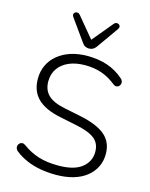

<svg xmlns="http://www.w3.org/2000/svg" viewBox="-137 -1030 881 1125"><g transform="rotate(15 303.5 -467.5)"><path d="M312 8Q264 8 219 0Q174 -8 135.5 -24.5Q97 -41 66 -65Q56 -72 52.5 -81.5Q49 -91 51.5 -99.5Q54 -108 60.5 -114Q67 -120 76 -120.5Q85 -121 95 -114Q141 -80 192.5 -64Q244 -48 312 -48Q407 -48 454.5 -85Q502 -122 502 -182Q502 -232 467.5 -260Q433 -288 354 -304L253 -325Q158 -344 112 -389Q66 -434 66 -509Q66 -555 84 -592.5Q102 -630 135 -657Q168 -684 213.5 -698.5Q259 -713 314 -713Q379 -713 433.5 -695Q488 -677 533 -638Q542 -631 545 -621.5Q548 -612 545 -603.5Q542 -595 536 -590Q530 -585 521 -584.5Q512 -584 502 -592Q460 -626 414.5 -641.5Q369 -657 314 -657Q258 -657 216.5 -639Q175 -621 152 -588Q129 -555 129 -510Q129 -458 161 -427Q193 -396 264 -382L366 -361Q467 -340 516 -298.5Q565 -257 565 -185Q565 -142 547.5 -106.5Q530 -71 497 -45Q464 -19 417.5 -5.5Q371 8 312 8ZM309 -757Q297 -757 286.5 -762Q276 -767 268 -779L173 -912Q167 -921 168.5 -928.5Q170 -936 176.5 -940Q183 -944 191.5 -943Q200 -942 207 -933L309 -810L411 -933Q418 -942 426.5 -943Q435 -944 441.5 -940Q448 -936 449.5 -928.5Q451 -921 445 -912L351 -779Q342 -767 331.5 -762Q321 -757 309 -757Z"/></g></svg>

Font: Nunito ExtraLight Light
Style: Regular
Weight: 300
Version: Version 3.602